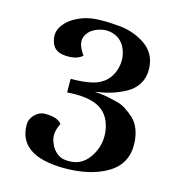

<svg xmlns="http://www.w3.org/2000/svg" viewBox="-107 -800 849 912"><g transform="rotate(15 317.0 -344.0)"><path d="M582 -185Q587 -83 503 -32Q419 19 285 18Q65 15 65 -136Q65 -164 87 -186Q109 -208 136 -208Q200 -208 219 -180Q196 -133 206 -98.5Q216 -64 236.5 -44.5Q257 -25 278 -22Q360 -9 404 -74.5Q448 -140 432 -218Q417 -287 362.5 -314Q308 -341 211 -333Q210 -400 211 -400Q307 -400 351 -423Q370 -433 383 -446Q413 -477 420.5 -523Q428 -569 408 -609.5Q388 -650 345 -662Q309 -672 269.5 -656.5Q230 -641 217 -607Q204 -573 241 -522Q215 -497 160.5 -499.5Q106 -502 91 -541Q73 -588 96.5 -624Q120 -660 164 -681Q205 -702 254.5 -705Q304 -708 355 -703Q431 -700 493.5 -659.5Q556 -619 558 -541Q559 -499 539.5 -467Q520 -435 484.5 -416Q449 -397 414 -386.5Q379 -376 337 -370Q340 -370 362 -368Q384 -366 401.5 -362.5Q419 -359 446 -352.5Q473 -346 494 -332.5Q515 -319 535.5 -300.5Q556 -282 568 -252.5Q580 -223 582 -185Z"/></g></svg>

Font: GFS Artemisia
Style: Bold
Weight: 700
Designer: Designed by Takis Katsoulidis.
Foundry: Designed by Takis Katsoulidis.
Version: Version 1.0